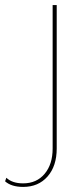

<svg xmlns="http://www.w3.org/2000/svg" viewBox="-122 -520 328 755"><path d="M101 -500V64Q101 133 65 174Q29 215 -31 215Q-77 215 -102 193L-97 179Q-74 201 -31 201Q22 201 53.5 163.5Q85 126 85 64V-500Z"/></svg>

Font: Elaine Sans Thin
Style: Regular
Weight: 250
Designer: Wei Huang
Foundry: Wei Huang
Version: Version 2.001;December 24, 2019;FontCreator 12.0.0.2547 64-b